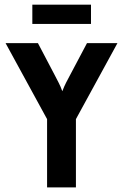

<svg xmlns="http://www.w3.org/2000/svg" viewBox="-20 -812 533 832"><path d="M184 0V-295.8L4.2 -625H144.4L218.1 -484.7Q225.7 -469.4 234 -453.8Q242.4 -438.2 250 -416.7Q258.3 -438.2 266.3 -453.8Q274.3 -469.4 282.6 -484.7L356.9 -625H488.9L309 -295.8V0ZM120.1 -708.3V-791.7H374.3V-708.3Z"/></svg>

Font: Afacad Flux
Style: Bold
Weight: 700
Designer: Kristian Moeller
Foundry: Dicotype
Version: Version 1.100